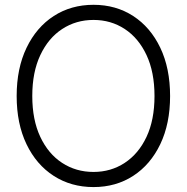

<svg xmlns="http://www.w3.org/2000/svg" viewBox="-20 -757 766 787"><path d="M363.3 9.8Q271.5 9.8 200.2 -36.1Q128.9 -82 88.6 -166Q48.3 -250 48.3 -363.3Q48.3 -477.1 88.9 -561.3Q129.4 -645.5 200.4 -691.4Q271.5 -737.3 363.3 -737.3Q455.1 -737.3 525.9 -691.4Q596.7 -645.5 637 -561.3Q677.2 -477.1 677.2 -363.3Q677.2 -250 637 -166Q596.7 -82 525.9 -36.1Q455.1 9.8 363.3 9.8ZM363.3 -52.2Q434.6 -52.2 491.2 -89.4Q547.9 -126.5 580.6 -196Q613.3 -265.6 613.3 -363.3Q613.3 -461.4 580.6 -531.2Q547.9 -601.1 491.2 -638.2Q434.6 -675.3 363.3 -675.3Q292 -675.3 235.1 -638.2Q178.2 -601.1 145.3 -531.2Q112.3 -461.4 112.3 -363.3Q112.3 -266.1 145 -196.3Q177.7 -126.5 234.6 -89.4Q291.5 -52.2 363.3 -52.2Z"/></svg>

Font: Inter Tight Light
Style: Regular
Weight: 300
Designer: Rasmus Andersson
Foundry: rsms
Version: Version 3.004